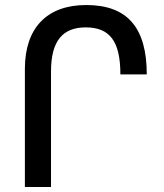

<svg xmlns="http://www.w3.org/2000/svg" viewBox="-20 -744 654 764"><path d="M79 0H183V-460C183 -583 231 -635 321 -635C416 -635 459 -581 459 -448H564C564 -634 487 -724 323 -724C167 -724 79 -633 79 -470Z"/></svg>

Font: Noto Sans Armenian SemiCondensed Medium
Style: Regular
Weight: 500
Width: 4
Designer: Monotype Design Team
Foundry: Monotype Imaging Inc.
Version: Version 2.008